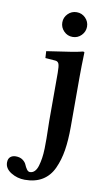

<svg xmlns="http://www.w3.org/2000/svg" viewBox="-158 -678 513 949"><g transform="rotate(10 98.0 -203.0)"><path d="M216.8 -321.3V-69.8Q216.8 -2.4 208.7 48.1Q200.7 98.6 181.4 140.9Q162.1 183.1 126.2 205.3Q90.3 227.5 38.1 227.5Q0 227.5 -31.5 208Q-63 188.5 -63 158.2Q-63 139.2 -52.2 130.1Q-41.5 121.1 -25.4 121.1Q-3.9 121.1 9.8 131.1Q23.4 141.1 28.3 153.3Q33.2 165.5 40.3 175.5Q47.4 185.5 56.2 185.5Q69.8 185.5 79.8 175.5Q89.8 165.5 95.5 146.5Q101.1 127.4 104.2 106.7Q107.4 85.9 108.2 57.6Q108.9 29.3 108.6 8.3Q108.4 -12.7 107.7 -40.5Q106.9 -68.4 106.9 -80.1V-320.8Q106.9 -356 102.1 -366.9Q97.2 -377.9 85 -378.9L34.2 -382.8L32.2 -417Q182.1 -438 211.9 -446.8Q218.8 -446.8 219.2 -442.9Q216.8 -371.1 216.8 -321.3ZM104 -527.3Q85.9 -545.9 85.9 -571Q85.9 -596.2 104 -614.5Q122.1 -632.8 147.9 -632.8Q173.8 -632.8 191.9 -614.5Q210 -596.2 210 -571Q210 -545.9 191.9 -527.3Q173.8 -508.8 147.9 -508.8Q122.1 -508.8 104 -527.3Z"/></g></svg>

Font: Linux Libertine
Style: Semibold
Weight: 600
Designer: Philipp H. Poll
Foundry: Philipp H. Poll
Version: Version 5.1.2 ; ttfautohint (v0.9)